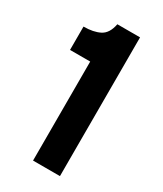

<svg xmlns="http://www.w3.org/2000/svg" viewBox="-170 -725 670 791"><g transform="rotate(30 164.5 -330.0)"><path d="M126 0V-471H30V-582Q77 -582 107 -597.5Q137 -613 146 -660H254V0Z"/></g></svg>

Font: Bricolage Grotesque 20pt SemiBold
Style: Regular
Weight: 600
Version: Version 1.001;gftools[0.9.33.dev8+g029e19f]